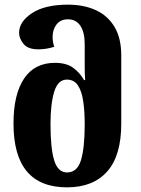

<svg xmlns="http://www.w3.org/2000/svg" viewBox="-20 -794 607 825"><path d="M268 11Q38 11 38 -263Q38 -389 83.5 -456.5Q129 -524 216 -524Q265 -524 294 -503Q323 -482 341 -450H346Q344 -473 344 -503.5Q344 -534 344 -560V-603Q344 -655 325.5 -683Q307 -711 272 -711Q240 -711 223 -689Q206 -667 206 -635Q206 -614 213 -593Q195 -587 177.5 -584.5Q160 -582 145 -582Q100 -582 81 -605.5Q62 -629 62 -653Q62 -701 117.5 -737.5Q173 -774 272 -774Q340 -774 391.5 -750.5Q443 -727 472 -678.5Q501 -630 501 -556V-262Q501 -125 440.5 -57Q380 11 268 11ZM268 -53Q312 -53 328 -106Q344 -159 344 -260Q344 -316 337.5 -359.5Q331 -403 314.5 -427.5Q298 -452 267 -452Q229 -452 213 -400Q197 -348 197 -260Q197 -156 213 -104.5Q229 -53 268 -53Z"/></svg>

Font: Noto Serif Georgian Condensed ExtraBold
Style: Regular
Weight: 800
Width: 3
Designer: Monotype Design Team, Akaki Razmadze
Foundry: Google LLC
Version: Version 2.003; ttfautohint (v1.8.4.7-5d5b)